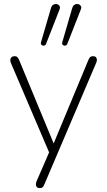

<svg xmlns="http://www.w3.org/2000/svg" viewBox="-20 -778 550 984"><path d="M183 186Q174 186 169 181Q164 176 164 168Q164 160 167 152L236 -7V13L36 -455Q32 -465 33 -472.5Q34 -480 39.5 -485Q45 -490 55 -490Q64 -490 68.5 -485.5Q73 -481 77 -473L267 -14H243L434 -473Q438 -482 442.5 -486Q447 -490 457 -490Q467 -490 471.5 -485Q476 -480 476.5 -472.5Q477 -465 473 -456L207 168Q203 178 198 182Q193 186 183 186ZM325 -553Q323 -547 318 -545Q313 -543 308 -544.5Q303 -546 300 -550Q297 -554 299 -561L350 -736Q353 -747 359.5 -752Q366 -757 373.5 -757.5Q381 -758 387 -754.5Q393 -751 395.5 -744.5Q398 -738 394 -729ZM216 -553Q214 -547 209 -545Q204 -543 199 -544.5Q194 -546 191 -550Q188 -554 190 -561L241 -736Q244 -747 250.5 -752Q257 -757 264.5 -757.5Q272 -758 278 -754.5Q284 -751 286.5 -744.5Q289 -738 285 -729Z"/></svg>

Font: Nunito ExtraLight
Style: Regular
Weight: 200
Designer: Vernon Adams
Foundry: Vernon Adams
Version: Version 3.602;April 4, 2023;FontCreator 14.0.0.2856 64-bit